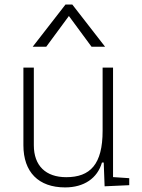

<svg xmlns="http://www.w3.org/2000/svg" viewBox="-20 -815 626 845"><path d="M266.6 9.8C349.6 9.8 408.7 -30.3 428.7 -99.6H436.5L440.4 4.9L548.8 0V-30.8L477.5 -35.6V-517.6H431.6V-239.3C431.6 -91.8 377 -35.2 271.5 -35.2C181.6 -35.2 128.9 -85.4 128.9 -175.8V-517.6H83V-175.8C83 -57.6 149.4 9.8 266.6 9.8ZM124 -609.4H183.6L283.2 -744.6L382.8 -609.4H442.4L298.3 -794.9H268.1Z"/></svg>

Font: Cascadia Mono PL ExtraLight
Style: Regular
Weight: 200
Monospace: yes
Designer: Aaron Bell
Foundry: Saja Typeworks
Version: Version 2404.023